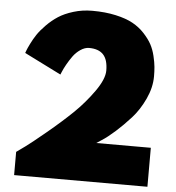

<svg xmlns="http://www.w3.org/2000/svg" viewBox="-57 -894 870 947"><g transform="rotate(5 378.0 -420.5)"><path d="M50 -605Q52 -610 55 -618.5Q58 -627 70 -651.5Q82 -676 97 -698.5Q112 -721 138.5 -748Q165 -775 195 -794.5Q225 -814 269 -827.5Q313 -841 362 -841Q426 -841 478 -829.5Q530 -818 563.5 -799.5Q597 -781 622 -754Q647 -727 660.5 -702Q674 -677 681.5 -645.5Q689 -614 691 -592Q693 -570 693 -545Q693 -490 666.5 -433Q640 -376 603 -335Q566 -294 528.5 -260.5Q491 -227 464 -210L438 -193H708V0H48V-115Q65 -127 92.5 -147Q120 -167 190 -225Q260 -283 314 -335Q368 -387 412 -449Q456 -511 456 -553Q456 -607 432.5 -632Q409 -657 362 -657Q341 -657 319.5 -642.5Q298 -628 283 -607Q268 -586 256 -564.5Q244 -543 238 -528L232 -514Z"/></g></svg>

Font: Spartan MB
Style: Regular
Weight: 900
Designer: Matt Bailey
Foundry: Matt Bailey
Version: Version 001.001